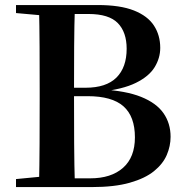

<svg xmlns="http://www.w3.org/2000/svg" viewBox="-20 -761 748 781"><path d="M45.1 0V-32.6L198.2 -47.3H212.6V0ZM138.6 0Q140.6 -87.4 141 -176.6Q141.4 -265.8 141.4 -355.9V-397.6Q141.4 -483.5 141 -569.2Q140.6 -654.9 138.6 -740.5H284.8Q282.1 -656.3 281.6 -570.3Q281.1 -484.2 281.1 -394.5V-373.6Q281.1 -271.4 281.6 -179.8Q282.1 -88.1 284.8 0ZM212.6 0V-35.6H347.1Q432.2 -35.6 480.5 -78.4Q528.8 -121.1 528.8 -202.3Q528.8 -287.4 482.2 -328.6Q435.6 -369.8 336.7 -369.8H212.6V-404.1H327.9Q411.9 -404.1 453.6 -445.4Q495.2 -486.7 495.2 -562.7Q495.2 -630.1 459.2 -667.1Q423.1 -704.1 340.1 -704.1H212.6V-740.5H377.6Q469 -740.5 524.9 -718.3Q580.8 -696.1 606.3 -656.8Q631.8 -617.6 631.8 -566.3Q631.8 -524.8 608.9 -487.5Q586 -450.2 532.6 -423.9Q479.1 -397.5 386.3 -387.6L389.4 -397.3Q491.3 -392.1 553.8 -367Q616.3 -341.9 645.1 -300.5Q673.9 -259.1 673.9 -204.5Q673.9 -166.9 658.4 -130.7Q642.9 -94.5 606.5 -64.9Q570.1 -35.4 507.9 -17.7Q445.8 0 352.9 0ZM45.1 -707.9V-740.5H212.6V-694.2H198.2Z"/></svg>

Font: Noto Serif SC
Style: Regular
Weight: 200
Designer: Ryoko NISHIZUKA 西塚涼子 (kana & ideographs); Frank Grießhammer (Latin, Greek & Cyrillic); Wenlong ZHANG 张文龙 (bopomofo); San
Foundry: Adobe
Version: Version 2.001;hotconv 1.1.0;makeotfexe 2.6.0